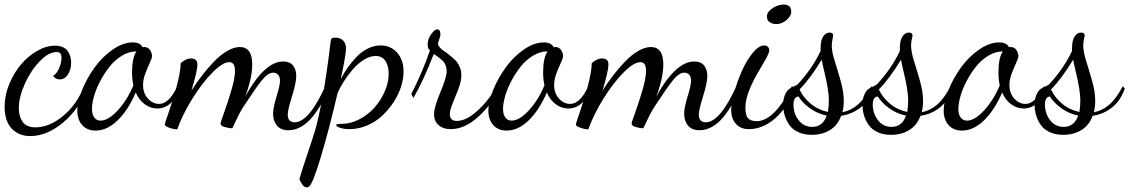

<svg xmlns="http://www.w3.org/2000/svg" viewBox="-43 -537 4923 837"><path d="M195.8 -337.9Q233.9 -337.9 250.5 -316.4Q267.1 -294.9 267.1 -264.2Q267.1 -233.9 253.2 -212.4Q239.3 -190.9 216.8 -190.9Q199.7 -190.9 188 -206.1Q202.6 -213.4 213.9 -237.8Q225.1 -262.2 225.1 -285.2Q225.1 -297.9 220.2 -304Q215.3 -310.1 203.1 -310.1Q168.9 -310.1 129.9 -269.5Q90.8 -229 64.9 -170.9Q39.1 -112.8 39.1 -64.9Q39.1 -29.3 55.7 -5.6Q72.3 18.1 111.8 18.1Q172.4 18.1 232.4 -31.7Q292.5 -81.5 324.2 -163.1L336.9 -152.8Q302.7 -62 232.2 -2.9Q161.6 56.2 88.9 56.2Q38.6 56.2 7.8 23.2Q-22.9 -9.8 -22.9 -71.8Q-22.9 -120.6 -2.9 -169.7Q17.1 -218.8 48.1 -255.4Q79.1 -292 118.7 -314.9Q158.2 -337.9 195.8 -337.9Z M729.5 -160.2 742.7 -149.9Q705.6 -64 642.6 -64Q613.8 -64 588.6 -82Q563.5 -100.1 548.8 -133.8Q516.1 -57.6 470.2 -12.7Q424.3 32.2 373.5 32.2Q336.4 32.2 315.2 8.1Q293.9 -16.1 293.9 -55.2Q293.9 -94.7 315.4 -146.2Q336.9 -197.8 369.9 -243.4Q402.8 -289.1 448 -320.6Q493.2 -352.1 535.6 -352.1Q568.4 -352.1 578.6 -331.1Q580.6 -332 585.9 -332Q602.5 -332 611.1 -318.8Q619.6 -305.7 619.6 -293Q619.6 -283.2 609.9 -262.7Q600.1 -242.2 590.3 -216.1Q580.6 -189.9 580.6 -167Q580.6 -130.4 601.8 -107.2Q623 -84 650.9 -84Q693.8 -84 729.5 -160.2ZM395.5 -11.2Q429.2 -11.2 470.2 -55.7Q511.2 -100.1 538.6 -165Q532.7 -189.5 532.7 -222.2Q532.7 -284.2 551.8 -313Q519.5 -313 488.5 -294.2Q457.5 -275.4 434.6 -246.3Q411.6 -217.3 393.8 -183.3Q376 -149.4 366.9 -117.4Q357.9 -85.4 357.9 -62Q357.9 -38.6 367.9 -24.9Q377.9 -11.2 395.5 -11.2Z M969.7 22Q953.6 22 936 16.6Q918.5 11.2 918.5 2Q918.5 -3.9 934.3 -47.4Q950.2 -90.8 965.8 -144Q981.4 -197.3 981.4 -228Q981.4 -266.1 956.5 -266.1Q928.2 -266.1 883.5 -221.2Q838.9 -176.3 796.1 -107.7Q753.4 -39.1 729.5 26.9Q714.4 26.9 694.8 19.8Q675.3 12.7 675.3 5.9Q675.3 1.5 692.4 -47.4Q709.5 -96.2 726.8 -159.4Q744.1 -222.7 744.6 -261.2Q751.5 -269 764.4 -275.6Q777.3 -282.2 790.5 -282.2Q817.4 -282.2 817.4 -255.9Q817.4 -227.1 791.5 -142.1Q814 -177.2 837.9 -208.3Q861.8 -239.3 889.9 -268.6Q918 -297.9 947.5 -314.9Q977.1 -332 1002.4 -332Q1056.6 -332 1056.6 -255.9Q1056.6 -221.7 1046.6 -181.6Q1036.6 -141.6 1025.4 -115.2Q1110.4 -269 1191.4 -269Q1220.7 -269 1234.6 -251.2Q1248.5 -233.4 1248.5 -205.1Q1248.5 -177.2 1230 -117.4Q1211.4 -57.6 1211.4 -38.1Q1211.4 -3.9 1241.7 -3.9Q1303.7 -3.9 1375.5 -162.1L1387.7 -147.9Q1375 -114.3 1357.9 -84.2Q1340.8 -54.2 1319.1 -27.3Q1297.4 -0.5 1270.3 15.1Q1243.2 30.8 1214.4 30.8Q1181.2 30.8 1164.3 10.5Q1147.5 -9.8 1147.5 -42Q1147.5 -67.4 1162.6 -116.7Q1177.7 -166 1177.7 -184.1Q1177.7 -202.1 1169.4 -211.2Q1161.1 -220.2 1148.4 -220.2Q1125.5 -220.2 1099.1 -187.7Q1072.8 -155.3 1017.6 -70.8Q1008.3 -56.2 1000.2 -41Q992.2 -25.9 982.2 -4.4Q972.2 17.1 969.7 22Z M1480.5 25.9Q1455.6 25.9 1439 20Q1422.4 14.2 1422.4 7.8Q1422.4 2.9 1447.3 2.9Q1485.8 2.9 1523.9 -17.1Q1562 -37.1 1589.6 -68.1Q1617.2 -99.1 1634.3 -138.7Q1651.4 -178.2 1651.4 -215.8Q1651.4 -249.5 1637.2 -271.2Q1623 -293 1594.7 -293Q1569.8 -293 1543.2 -276.4Q1516.6 -259.8 1494.6 -234.1Q1472.7 -208.5 1455.8 -181.9Q1439 -155.3 1428.7 -131.8Q1392.1 25.4 1357.2 142.1Q1322.3 258.8 1305.7 274.9Q1300.8 279.8 1293.5 279.8Q1282.2 279.8 1272 263.4Q1261.7 247.1 1262.7 242.2Q1274.4 201.2 1296.1 137.5Q1317.9 73.7 1331.1 29.8Q1344.2 -14.2 1363 -114.7Q1381.8 -215.3 1398.4 -356Q1399.4 -365.7 1402.8 -369.4Q1406.2 -373 1417.5 -373Q1441.4 -373 1453.4 -359.6Q1465.3 -346.2 1465.3 -327.1Q1465.3 -297.4 1442.4 -191.9Q1456.5 -219.2 1473.4 -243.2Q1490.2 -267.1 1512.2 -289.8Q1534.2 -312.5 1561 -325.7Q1587.9 -338.9 1615.7 -338.9Q1660.2 -338.9 1688.2 -307.4Q1716.3 -275.9 1716.3 -225.1Q1716.3 -193.8 1705.3 -159.2Q1694.3 -124.5 1672.9 -91.8Q1651.4 -59.1 1623.3 -32.7Q1595.2 -6.3 1557.9 9.8Q1520.5 25.9 1480.5 25.9Z M1759.3 -109.9 1750 -127Q1798.8 -222.2 1831.1 -316.9Q1821.3 -326.7 1821.3 -340.8Q1821.3 -367.7 1836.9 -388.4Q1852.5 -409.2 1863.3 -409.2Q1877 -409.2 1877 -384.8Q1877 -380.9 1871.6 -365.2Q1866.2 -349.6 1866.2 -348.1Q1866.2 -339.8 1873.8 -330.8Q1881.3 -321.8 1892.6 -314.5Q1903.8 -307.1 1917.2 -296.4Q1930.7 -285.6 1941.9 -274.4Q1953.1 -263.2 1960.7 -246.1Q1968.3 -229 1968.3 -209Q1968.3 -183.1 1955.6 -149.7Q1942.9 -116.2 1930.4 -86.7Q1918 -57.1 1918 -40Q1918 -9.8 1948.2 -9.8Q1992.2 -9.8 2044.7 -60.1Q2097.2 -110.4 2118.2 -159.2L2130.9 -148.9Q2100.1 -80.1 2041 -27.1Q1981.9 25.9 1921.9 25.9Q1888.2 25.9 1868.7 8.1Q1849.1 -9.8 1849.1 -39.1Q1849.1 -69.3 1876.7 -134.8Q1904.3 -200.2 1904.3 -226.1Q1904.3 -236.3 1901.6 -245.6Q1898.9 -254.9 1895.8 -260.7Q1892.6 -266.6 1885.3 -273.4Q1877.9 -280.3 1874 -283.4Q1870.1 -286.6 1860.6 -293.2Q1851.1 -299.8 1848.1 -301.8Q1802.2 -184.1 1759.3 -109.9Z M2521.5 -160.2 2534.7 -149.9Q2497.6 -64 2434.6 -64Q2405.8 -64 2380.6 -82Q2355.5 -100.1 2340.8 -133.8Q2308.1 -57.6 2262.2 -12.7Q2216.3 32.2 2165.5 32.2Q2128.4 32.2 2107.2 8.1Q2085.9 -16.1 2085.9 -55.2Q2085.9 -94.7 2107.4 -146.2Q2128.9 -197.8 2161.9 -243.4Q2194.8 -289.1 2240 -320.6Q2285.2 -352.1 2327.6 -352.1Q2360.4 -352.1 2370.6 -331.1Q2372.6 -332 2377.9 -332Q2394.5 -332 2403.1 -318.8Q2411.6 -305.7 2411.6 -293Q2411.6 -283.2 2401.9 -262.7Q2392.1 -242.2 2382.3 -216.1Q2372.6 -189.9 2372.6 -167Q2372.6 -130.4 2393.8 -107.2Q2415 -84 2442.9 -84Q2485.8 -84 2521.5 -160.2ZM2187.5 -11.2Q2221.2 -11.2 2262.2 -55.7Q2303.2 -100.1 2330.6 -165Q2324.7 -189.5 2324.7 -222.2Q2324.7 -284.2 2343.8 -313Q2311.5 -313 2280.5 -294.2Q2249.5 -275.4 2226.6 -246.3Q2203.6 -217.3 2185.8 -183.3Q2168 -149.4 2158.9 -117.4Q2149.9 -85.4 2149.9 -62Q2149.9 -38.6 2159.9 -24.9Q2169.9 -11.2 2187.5 -11.2Z M2761.7 22Q2745.6 22 2728 16.6Q2710.4 11.2 2710.4 2Q2710.4 -3.9 2726.3 -47.4Q2742.2 -90.8 2757.8 -144Q2773.4 -197.3 2773.4 -228Q2773.4 -266.1 2748.5 -266.1Q2720.2 -266.1 2675.5 -221.2Q2630.9 -176.3 2588.1 -107.7Q2545.4 -39.1 2521.5 26.9Q2506.3 26.9 2486.8 19.8Q2467.3 12.7 2467.3 5.9Q2467.3 1.5 2484.4 -47.4Q2501.5 -96.2 2518.8 -159.4Q2536.1 -222.7 2536.6 -261.2Q2543.5 -269 2556.4 -275.6Q2569.3 -282.2 2582.5 -282.2Q2609.4 -282.2 2609.4 -255.9Q2609.4 -227.1 2583.5 -142.1Q2606 -177.2 2629.9 -208.3Q2653.8 -239.3 2681.9 -268.6Q2710 -297.9 2739.5 -314.9Q2769 -332 2794.4 -332Q2848.6 -332 2848.6 -255.9Q2848.6 -221.7 2838.6 -181.6Q2828.6 -141.6 2817.4 -115.2Q2902.3 -269 2983.4 -269Q3012.7 -269 3026.6 -251.2Q3040.5 -233.4 3040.5 -205.1Q3040.5 -177.2 3022 -117.4Q3003.4 -57.6 3003.4 -38.1Q3003.4 -3.9 3033.7 -3.9Q3095.7 -3.9 3167.5 -162.1L3179.7 -147.9Q3167 -114.3 3149.9 -84.2Q3132.8 -54.2 3111.1 -27.3Q3089.4 -0.5 3062.3 15.1Q3035.2 30.8 3006.3 30.8Q2973.1 30.8 2956.3 10.5Q2939.5 -9.8 2939.5 -42Q2939.5 -67.4 2954.6 -116.7Q2969.7 -166 2969.7 -184.1Q2969.7 -202.1 2961.4 -211.2Q2953.1 -220.2 2940.4 -220.2Q2917.5 -220.2 2891.1 -187.7Q2864.7 -155.3 2809.6 -70.8Q2800.3 -56.2 2792.2 -41Q2784.2 -25.9 2774.2 -4.4Q2764.2 17.1 2761.7 22Z M3288.6 -338.9Q3297.9 -338.9 3304.2 -333Q3310.5 -327.1 3310.5 -316.9Q3310.5 -306.6 3294.2 -277.3Q3277.8 -248 3258.5 -216.1Q3239.3 -184.1 3222.9 -142.6Q3206.5 -101.1 3206.5 -68.8Q3206.5 -34.2 3218 -21.5Q3229.5 -8.8 3255.4 -8.8Q3332.5 -8.8 3409.7 -162.1L3418.5 -151.9Q3390.1 -67.9 3336.2 -21Q3282.2 25.9 3221.7 25.9Q3184.6 25.9 3164.6 2.4Q3144.5 -21 3144.5 -58.1Q3144.5 -86.9 3157.7 -134.3Q3170.9 -181.6 3190.9 -227.1Q3210.9 -272.5 3237.8 -305.7Q3264.6 -338.9 3288.6 -338.9ZM3341.3 -432.1Q3323.7 -432.1 3312 -440.4Q3300.3 -448.7 3300.3 -464.8Q3300.3 -484.9 3324.2 -501Q3348.1 -517.1 3373.5 -517.1Q3406.2 -517.1 3406.2 -485.8Q3406.2 -466.8 3385.7 -449.5Q3365.2 -432.1 3341.3 -432.1Z M3371.1 -80.1Q3371.1 -107.4 3379.9 -125.7Q3388.7 -144 3398.7 -150.1Q3408.7 -156.2 3420.7 -161.6Q3432.6 -167 3435.1 -169.9Q3499.5 -240.2 3534.2 -314.9V-327.1Q3534.2 -361.3 3545.7 -378.2Q3557.1 -395 3573.2 -395Q3589.4 -395 3589.4 -381.8Q3589.4 -380.4 3586.2 -366Q3583 -351.6 3583 -337.9Q3583 -311 3596.2 -269.8Q3609.4 -228.5 3622.3 -182.4Q3635.3 -136.2 3635.3 -97.2Q3635.3 -70.3 3629.4 -47.9Q3665.5 -54.2 3696.3 -80.6Q3727.1 -106.9 3755.4 -161.1L3764.2 -150.9Q3746.1 -98.6 3709 -68.8Q3671.9 -39.1 3624 -32.2Q3608.9 9.3 3575 30Q3541 50.8 3496.1 50.8Q3462.4 50.8 3437 39.1Q3411.6 27.3 3397.9 7.6Q3384.3 -12.2 3377.7 -34.2Q3371.1 -56.2 3371.1 -80.1ZM3570.3 -96.2Q3570.3 -124 3564.9 -155.3Q3559.6 -186.5 3550.8 -222.9Q3542 -259.3 3539.1 -276.9Q3488.3 -192.9 3442.4 -147Q3458.5 -112.3 3490.7 -85.2Q3522.9 -58.1 3566.4 -48.8Q3570.3 -75.2 3570.3 -96.2ZM3498 16.1Q3543.9 16.1 3561 -33.2Q3521.5 -41 3488.3 -64.7Q3455.1 -88.4 3438 -116.2Q3416 -114.7 3416 -81.1Q3416 -42.5 3438.5 -13.2Q3460.9 16.1 3498 16.1Z M3716.8 -80.1Q3716.8 -107.4 3725.6 -125.7Q3734.4 -144 3744.4 -150.1Q3754.4 -156.2 3766.4 -161.6Q3778.3 -167 3780.8 -169.9Q3845.2 -240.2 3879.9 -314.9V-327.1Q3879.9 -361.3 3891.4 -378.2Q3902.8 -395 3918.9 -395Q3935.1 -395 3935.1 -381.8Q3935.1 -380.4 3931.9 -366Q3928.7 -351.6 3928.7 -337.9Q3928.7 -311 3941.9 -269.8Q3955.1 -228.5 3968 -182.4Q3981 -136.2 3981 -97.2Q3981 -70.3 3975.1 -47.9Q4011.2 -54.2 4042 -80.6Q4072.8 -106.9 4101.1 -161.1L4109.9 -150.9Q4091.8 -98.6 4054.7 -68.8Q4017.6 -39.1 3969.7 -32.2Q3954.6 9.3 3920.7 30Q3886.7 50.8 3841.8 50.8Q3808.1 50.8 3782.7 39.1Q3757.3 27.3 3743.7 7.6Q3730 -12.2 3723.4 -34.2Q3716.8 -56.2 3716.8 -80.1ZM3916 -96.2Q3916 -124 3910.6 -155.3Q3905.3 -186.5 3896.5 -222.9Q3887.7 -259.3 3884.8 -276.9Q3834 -192.9 3788.1 -147Q3804.2 -112.3 3836.4 -85.2Q3868.7 -58.1 3912.1 -48.8Q3916 -75.2 3916 -96.2ZM3843.8 16.1Q3889.6 16.1 3906.7 -33.2Q3867.2 -41 3834 -64.7Q3800.8 -88.4 3783.7 -116.2Q3761.7 -114.7 3761.7 -81.1Q3761.7 -42.5 3784.2 -13.2Q3806.6 16.1 3843.8 16.1Z M4506.3 -160.2 4519.5 -149.9Q4482.4 -64 4419.4 -64Q4390.6 -64 4365.5 -82Q4340.3 -100.1 4325.7 -133.8Q4293 -57.6 4247.1 -12.7Q4201.2 32.2 4150.4 32.2Q4113.3 32.2 4092 8.1Q4070.8 -16.1 4070.8 -55.2Q4070.8 -94.7 4092.3 -146.2Q4113.8 -197.8 4146.7 -243.4Q4179.7 -289.1 4224.9 -320.6Q4270 -352.1 4312.5 -352.1Q4345.2 -352.1 4355.5 -331.1Q4357.4 -332 4362.8 -332Q4379.4 -332 4387.9 -318.8Q4396.5 -305.7 4396.5 -293Q4396.5 -283.2 4386.7 -262.7Q4377 -242.2 4367.2 -216.1Q4357.4 -189.9 4357.4 -167Q4357.4 -130.4 4378.7 -107.2Q4399.9 -84 4427.7 -84Q4470.7 -84 4506.3 -160.2ZM4172.4 -11.2Q4206.1 -11.2 4247.1 -55.7Q4288.1 -100.1 4315.4 -165Q4309.6 -189.5 4309.6 -222.2Q4309.6 -284.2 4328.6 -313Q4296.4 -313 4265.4 -294.2Q4234.4 -275.4 4211.4 -246.3Q4188.5 -217.3 4170.7 -183.3Q4152.8 -149.4 4143.8 -117.4Q4134.8 -85.4 4134.8 -62Q4134.8 -38.6 4144.8 -24.9Q4154.8 -11.2 4172.4 -11.2Z M4467.3 -80.1Q4467.3 -107.4 4476.1 -125.7Q4484.9 -144 4494.9 -150.1Q4504.9 -156.2 4516.8 -161.6Q4528.8 -167 4531.2 -169.9Q4595.7 -240.2 4630.4 -314.9V-327.1Q4630.4 -361.3 4641.8 -378.2Q4653.3 -395 4669.4 -395Q4685.5 -395 4685.5 -381.8Q4685.5 -380.4 4682.4 -366Q4679.2 -351.6 4679.2 -337.9Q4679.2 -311 4692.4 -269.8Q4705.6 -228.5 4718.5 -182.4Q4731.4 -136.2 4731.4 -97.2Q4731.4 -70.3 4725.6 -47.9Q4761.7 -54.2 4792.5 -80.6Q4823.2 -106.9 4851.6 -161.1L4860.4 -150.9Q4842.3 -98.6 4805.2 -68.8Q4768.1 -39.1 4720.2 -32.2Q4705.1 9.3 4671.1 30Q4637.2 50.8 4592.3 50.8Q4558.6 50.8 4533.2 39.1Q4507.8 27.3 4494.1 7.6Q4480.5 -12.2 4473.9 -34.2Q4467.3 -56.2 4467.3 -80.1ZM4666.5 -96.2Q4666.5 -124 4661.1 -155.3Q4655.8 -186.5 4647 -222.9Q4638.2 -259.3 4635.3 -276.9Q4584.5 -192.9 4538.6 -147Q4554.7 -112.3 4586.9 -85.2Q4619.1 -58.1 4662.6 -48.8Q4666.5 -75.2 4666.5 -96.2ZM4594.2 16.1Q4640.1 16.1 4657.2 -33.2Q4617.7 -41 4584.5 -64.7Q4551.3 -88.4 4534.2 -116.2Q4512.2 -114.7 4512.2 -81.1Q4512.2 -42.5 4534.7 -13.2Q4557.1 16.1 4594.2 16.1Z"/></svg>

Font: Dancing Script OT
Style: Regular
Weight: 400
Foundry: Pablo Impallari. www.impallari.com
Version: Version 1.000